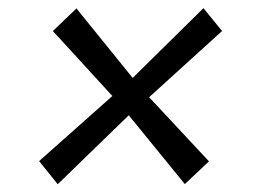

<svg xmlns="http://www.w3.org/2000/svg" viewBox="-20 -564 645 482"><path d="M444 -101.9 303.2 -274.6 124.9 -101.5 78.2 -159.6 262.1 -323 112.7 -486.1 171.9 -542.8 313.1 -368.4 490.7 -543.5 537.5 -486.2 354.4 -320 504.6 -158.9Z"/></svg>

Font: Merriweather 7pt Light
Style: Italic
Weight: 300
Italic angle: -7.8°
Designer: Eben Sorkin
Foundry: Eben Sorkin
Version: Version 2.200;gftools[0.9.31]